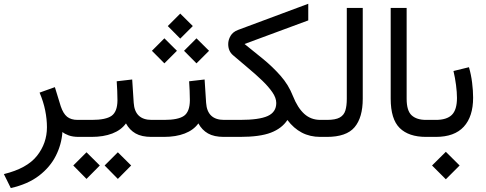

<svg xmlns="http://www.w3.org/2000/svg" viewBox="-25 -708 2515 993"><path d="M297.9 -25.4Q293.5 38.6 263.9 97.4Q234.4 156.2 177 200.4Q119.6 244.6 30.8 264.6L-4.9 192.4Q114.7 163.1 166.3 97.9Q217.8 32.7 217.8 -49.8Q217.8 -91.8 208.7 -137Q199.7 -182.1 179.7 -229L258.8 -257.3L289.1 -158.7Q301.8 -120.6 322 -104.2Q342.3 -87.9 376.5 -87.9H395.5V0H381.8Q351.6 0 330.3 -7.8Q309.1 -15.6 297.9 -25.4Z M770 0H758.3Q707.5 0 676.3 -17.8Q645 -35.6 626.5 -69.8Q601.6 -35.2 555.9 -17.6Q510.3 0 448.7 0H376V-87.9H449.7Q522.5 -87.9 552.2 -109.1Q582 -130.4 582.5 -189Q582.5 -212.9 581.3 -238.8Q580.1 -264.6 578.6 -287.6L658.7 -296.9L666.5 -176.3Q672.4 -87.9 759.3 -87.9H770ZM516.1 147.9 584.5 79.6 653.3 147.9 584.5 217.3ZM354 147.9 422.4 79.6 491.2 147.9 422.4 217.3Z M1144.5 0H1132.8Q1082 0 1050.8 -17.8Q1019.5 -35.6 1001 -69.8Q976.1 -35.2 930.4 -17.6Q884.8 0 823.2 0H750.5V-87.9H824.2Q897 -87.9 926.8 -109.1Q956.5 -130.4 957 -189Q957 -212.9 955.8 -238.8Q954.6 -264.6 953.1 -287.6L1033.2 -296.9L1041 -176.3Q1046.9 -87.9 1133.8 -87.9H1144.5ZM842.8 -573.2 907.2 -637.7 972.2 -573.2 907.2 -508.3ZM926.8 -445.3 991.2 -509.8 1056.2 -445.3 991.2 -380.4ZM760.7 -445.3 825.2 -509.8 890.1 -445.3 825.2 -380.4Z M1239.7 -480.5Q1286.1 -443.4 1335.2 -403.3Q1384.3 -363.3 1425.8 -316.4Q1467.3 -269.5 1490.2 -210.9Q1514.2 -150.4 1548.6 -119.1Q1583 -87.9 1631.8 -87.9H1646V0H1631.8Q1578.1 0 1535.9 -22.2Q1493.7 -44.4 1461.4 -87.4Q1433.1 -43.9 1376.2 -22Q1319.3 0 1215.8 0H1125V-87.9H1215.3Q1315.9 -87.9 1359.9 -108.2Q1403.8 -128.4 1403.8 -175.3Q1403.8 -201.7 1383.8 -230.7Q1363.8 -259.8 1331.1 -291.3Q1298.3 -322.8 1258.8 -355.7Q1219.2 -388.7 1180.2 -422.4Q1155.3 -443.4 1155.3 -480Q1155.3 -501.5 1167.2 -522.2Q1179.2 -543 1206.1 -553.2L1569.3 -688.5V-602.5Z M1626.5 0V-87.9H1666Q1710 -87.9 1731.9 -100.1Q1753.9 -112.3 1761.2 -136.5Q1768.6 -160.6 1768.6 -196.8V-667H1851.1V-197.3Q1851.1 -100.1 1808.8 -50Q1766.6 0 1665.5 0Z M2190.4 0H2178.2Q2088.9 0 2042.2 -45.9Q1995.6 -91.8 1995.6 -197.8V-667H2078.1V-197.3Q2078.1 -135.3 2104 -111.6Q2129.9 -87.9 2178.2 -87.9H2190.4Z M2421.9 -203.1Q2421.9 -105 2373.5 -52.5Q2325.2 0 2229 0H2170.9V-87.9H2229Q2285.6 -87.9 2312 -114Q2338.4 -140.1 2338.4 -201.7Q2338.4 -230.5 2333.5 -268.3Q2328.6 -306.2 2320.3 -340.8L2400.4 -360.4Q2411.6 -322.3 2416.7 -280.5Q2421.9 -238.8 2421.9 -203.1ZM2209.5 147.9 2280.8 77.1 2352.1 147.9 2280.8 219.2Z"/></svg>

Font: Vazir
Style: Regular
Weight: 400
Designer: Saber Rastikerdar
Foundry: Saber Rastikerdar
Version: Version 30.0.0